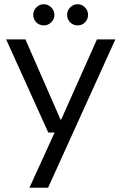

<svg xmlns="http://www.w3.org/2000/svg" viewBox="-20 -682 574 907"><path d="M119 205 238 -56H208L9 -496H100L266 -117H269L438 -496H525L207 205ZM187 -562Q166 -562 151.5 -576.5Q137 -591 137 -612Q137 -632 151.5 -647Q166 -662 187 -662Q207 -662 222 -647Q237 -632 237 -612Q237 -591 222 -576.5Q207 -562 187 -562ZM347 -562Q326 -562 311.5 -576.5Q297 -591 297 -612Q297 -632 311.5 -647Q326 -662 347 -662Q367 -662 381.5 -647Q396 -632 396 -612Q396 -591 381.5 -576.5Q367 -562 347 -562Z"/></svg>

Font: DM Sans 9pt 36pt
Style: Regular
Weight: 400
Version: Version 4.004;gftools[0.9.30]